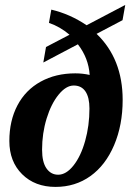

<svg xmlns="http://www.w3.org/2000/svg" viewBox="-20 -732 540 762"><path d="M255.9 -594.2Q217.8 -626.5 174.3 -641.1L183.6 -693.8Q257.8 -676.3 323.7 -631.8L477.1 -712.4L466.3 -651.9L363.3 -597.7Q466.8 -498.5 466.8 -335.4Q466.8 -235.8 432.9 -156Q398.9 -76.2 338.9 -33.2Q278.8 9.8 200.2 9.8Q118.7 9.8 67.9 -40.5Q17.1 -90.8 17.1 -172.4Q17.1 -252.9 49.3 -314Q81.5 -375 141.4 -408Q201.2 -440.9 278.8 -440.9Q308.1 -440.9 335.9 -434.6Q331.5 -501.5 289.1 -556.2L151.9 -483.9L162.6 -545.4ZM147 -138.2Q147 -88.4 164.6 -63.5Q182.1 -38.6 210.9 -38.6Q242.7 -38.6 271.7 -75.2Q300.8 -111.8 317.9 -172.6Q335 -233.4 335 -301.3Q335 -345.7 319.1 -369.1Q303.2 -392.6 272.5 -392.6Q242.2 -392.6 212.6 -356.4Q183.1 -320.3 165 -261.5Q147 -202.6 147 -138.2Z"/></svg>

Font: Liberation Serif
Style: Bold Italic
Weight: 700
Italic angle: -16.333°
Designer: Steve Matteson
Foundry: Ascender Corporation
Version: Version 2.1.5